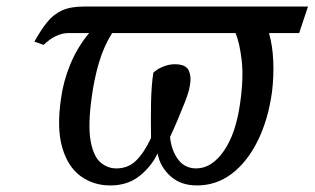

<svg xmlns="http://www.w3.org/2000/svg" viewBox="-20 -556 960 586"><path d="M317 10Q265 10 226 -18.5Q187 -47 170 -105.5Q153 -164 166 -254Q173 -307 194.5 -359.5Q216 -412 252 -455H187Q171 -455 152 -446.5Q133 -438 113 -419L85 -429Q105 -465 124 -488.5Q143 -512 169 -524Q195 -536 235 -536H920L893 -455H801Q812 -417 814 -369.5Q816 -322 810 -274Q798 -189 766 -125Q734 -61 687 -25.5Q640 10 581 10Q531 10 499.5 -19Q468 -48 461 -88Q443 -49 406.5 -19.5Q370 10 317 10ZM579 -42Q626 -42 663 -95Q700 -148 713 -242Q724 -319 717.5 -373Q711 -427 699 -455H322Q296 -413 281.5 -363Q267 -313 260 -260Q248 -174 256.5 -126.5Q265 -79 286.5 -60.5Q308 -42 335 -42Q371 -42 395.5 -66Q420 -90 441 -135Q440 -190 441 -242.5Q442 -295 448 -334Q459 -345 477.5 -352.5Q496 -360 513 -360Q548 -360 556.5 -340Q565 -320 559 -292Q556 -274 545 -246Q534 -218 521.5 -188.5Q509 -159 499 -138Q503 -97 523.5 -69.5Q544 -42 579 -42Z"/></svg>

Font: Noto Serif SemiCondensed
Style: Italic
Weight: 400
Width: 4
Italic angle: -12°
Designer: Monotype Design Team
Foundry: Monotype Imaging Inc.
Version: Version 2.013